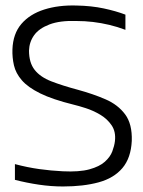

<svg xmlns="http://www.w3.org/2000/svg" viewBox="-20 -665 519 695"><path d="M208 10Q165 10 121 3.5Q77 -3 34 -14V-71Q79 -59 122 -53Q165 -47 207 -45Q267 -42 303.5 -52Q340 -62 359.5 -79.5Q379 -97 386.5 -117Q394 -137 396 -154Q400 -188 384 -211.5Q368 -235 342.5 -250Q317 -265 290.5 -273.5Q264 -282 247 -286Q170 -305 125.5 -327Q81 -349 59 -374.5Q37 -400 30.5 -428.5Q24 -457 25 -486Q27 -543 57.5 -578.5Q88 -614 140 -630.5Q192 -647 257 -645Q311 -644 355.5 -634.5Q400 -625 434 -612V-557Q405 -568 375.5 -575Q346 -582 316.5 -585.5Q287 -589 256 -589Q197 -591 159 -576.5Q121 -562 103.5 -537.5Q86 -513 85 -482Q85 -438 105.5 -412Q126 -386 166 -370.5Q206 -355 262 -340Q317 -325 362 -305.5Q407 -286 433 -251Q459 -216 457 -155Q454 -93 423 -56.5Q392 -20 337 -5Q282 10 208 10Z"/></svg>

Font: Matangi
Style: Regular
Weight: 400
Designer: Prashant Pant
Foundry: The Graphic Ant
Version: Version 3.002